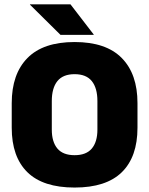

<svg xmlns="http://www.w3.org/2000/svg" viewBox="-20 -847 687 884"><path d="M323.5 16.5Q178 16.5 106 -54.2Q34 -125 34 -259V-372Q34 -506.5 106.5 -580Q179 -653.5 323.5 -653.5Q468 -653.5 540.5 -580Q613 -506.5 613 -372V-259Q613 -125 541 -54.2Q469 16.5 323.5 16.5ZM323.5 -132.5Q377 -132.5 402.8 -163.2Q428.5 -194 428.5 -250V-381.5Q428.5 -441.5 402.8 -473.5Q377 -505.5 323.5 -505.5Q270 -505.5 244.2 -473.5Q218.5 -441.5 218.5 -381.5V-250Q218.5 -194 244.2 -163.2Q270 -132.5 323.5 -132.5ZM304.5 -827 411.5 -688V-686.5H258.5L118 -825.5V-827Z"/></svg>

Font: Anek Bangla ExtraBold
Style: Regular
Weight: 800
Designer: Sulekha Rajkumar (Bangla), Yesha Goshar (Latin)
Foundry: Ek Type
Version: Version 1.003